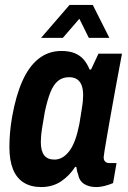

<svg xmlns="http://www.w3.org/2000/svg" viewBox="-20 -744 519 776"><path d="M146 12Q105 12 76 -6Q47 -24 32.5 -60Q18 -96 18 -150Q18 -177 20.5 -207.5Q23 -238 29 -272Q44 -357 70.5 -416.5Q97 -476 136.5 -507Q176 -538 228 -538Q260 -538 282 -529Q304 -520 318.5 -503Q333 -486 342 -463H348L378 -527H473L448 -393Q443 -365 436.5 -329.5Q430 -294 423.5 -257Q417 -220 411.5 -188Q406 -156 402.5 -134.5Q399 -113 399 -109Q399 -97 405 -91Q411 -85 422 -85H451L437 -4Q423 2 404.5 7Q386 12 368 12Q340 12 320 -0.5Q300 -13 295 -42Q292 -48 291 -54.5Q290 -61 289 -68L284 -70Q262 -35 227.5 -11.5Q193 12 146 12ZM200 -99Q218 -99 233.5 -108.5Q249 -118 262 -136Q275 -154 284.5 -181Q294 -208 301 -244Q307 -282 310.5 -303.5Q314 -325 315 -337.5Q316 -350 316 -359Q316 -383 310 -399Q304 -415 291.5 -423.5Q279 -432 259 -432Q233 -432 214.5 -417Q196 -402 183.5 -370.5Q171 -339 161 -291Q154 -252 150.5 -229Q147 -206 146 -192.5Q145 -179 145 -170Q145 -134 158.5 -116.5Q172 -99 200 -99ZM146 -591 261 -724H355L422 -591H339L284 -702H330L234 -591Z"/></svg>

Font: Archivo Condensed
Style: Bold Italic
Weight: 700
Width: 3
Italic angle: -10°
Designer: Hector Gatti
Foundry: Omnibus-Type
Version: Version 2.001